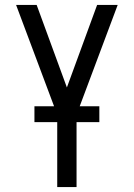

<svg xmlns="http://www.w3.org/2000/svg" viewBox="-20 -540 540 775"><path d="M211 215V-77L45 -520H128L250 -187L372 -520H455L289 -77V215ZM119 -47V-111H381V-47Z"/></svg>

Font: Iosevka SS04
Style: Regular
Weight: 400
Monospace: yes
Designer: Belleve Invis
Foundry: Belleve Invis
Version: Version 19.0.0; ttfautohint (v1.8.4)